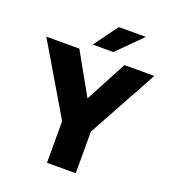

<svg xmlns="http://www.w3.org/2000/svg" viewBox="-158 -1018 1017 1136"><g transform="rotate(20 350.0 -450.0)"><path d="M269 0V-262L10 -700H218L364 -440L502 -700H690L450 -262V0ZM284 -750 394 -900H564L414 -750Z"/></g></svg>

Font: Golos Text
Style: Bold
Weight: 700
Designer: A.Korolkova, Vitaly Kuzmin
Foundry: ParaType Ltd
Version: Version 2.004